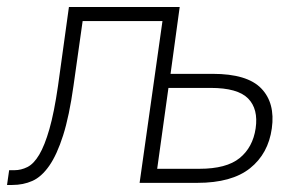

<svg xmlns="http://www.w3.org/2000/svg" viewBox="-28 -520 848 546"><path d="M-2 -36H13Q32 -36 50 -45Q68 -54 83.5 -80Q99 -106 112.5 -153Q126 -200 137 -276L168 -500H483L457 -310H577Q675 -310 715 -268.5Q755 -227 745 -155Q735 -83 683 -41.5Q631 0 533 0H369L434 -460H207L181 -276Q169 -190 151.5 -135Q134 -80 112 -48.5Q90 -17 64 -5.5Q38 6 7 6H-8ZM451 -270 419 -40H539Q616 -40 653.5 -70.5Q691 -101 699 -155Q707 -210 677.5 -240Q648 -270 571 -270Z"/></svg>

Font: Retni Sans Light
Style: Italic
Weight: 300
Italic angle: -8°
Designer: Vitaly Kuzmin
Foundry: ParaType Ltd.
Version: Version 1.00;June 10, 2019;FontCreator 11.5.0.2425 64-bit; t